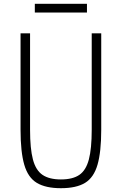

<svg xmlns="http://www.w3.org/2000/svg" viewBox="-20 -975 640 1009"><path d="M300 14Q220 14 173.5 -14Q127 -42 107.5 -109.5Q88 -177 88 -293V-800H138V-293Q138 -194 153 -137Q168 -80 203.5 -56Q239 -32 300 -32Q362 -32 397 -56Q432 -80 447 -137Q462 -194 462 -293V-800H512V-293Q512 -177 492.5 -109.5Q473 -42 427 -14Q381 14 300 14ZM163 -909V-955H437V-909Z"/></svg>

Font: Victor Mono Thin
Style: Regular
Weight: 100
Monospace: yes
Designer: Rune Bjørnerås
Version: Version 1.561;gftools[0.9.30]